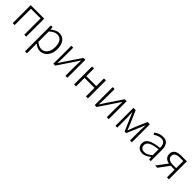

<svg xmlns="http://www.w3.org/2000/svg" viewBox="403 -2172 4034 4034"><g transform="rotate(45 2420.5 -155.0)"><path d="M100 -534H502V0H444V-484H158V0H100Z M702 -534H750L757 -468H759Q859 -547 937 -547Q1040 -547 1095.5 -476Q1151 -405 1151 -275Q1151 -185 1118 -120Q1085 -56 1032 -21.5Q979 13 916 13Q843 13 759 -52L760 46V237H702ZM1089 -274Q1089 -380 1049.5 -438Q1010 -496 926 -496Q853 -496 760 -412V-103Q800 -69 839.5 -53.5Q879 -38 912 -38Q963 -38 1003.5 -68Q1044 -98 1066.5 -151.5Q1089 -205 1089 -274Z M1307 -534H1364V-277Q1364 -252 1362 -182L1358 -76H1363L1400 -135L1437 -192L1667 -534H1724V0H1666V-256Q1666 -301 1669 -353L1673 -457H1669Q1625 -389 1593 -342L1363 0H1307Z M1923 -534H1981V-306H2277V-534H2336V0H2277V-253H1981V0H1923Z M2536 -534H2593V-277Q2593 -252 2591 -182L2587 -76H2592L2629 -135L2666 -192L2896 -534H2953V0H2895V-256Q2895 -301 2898 -353L2902 -457H2898Q2854 -389 2822 -342L2592 0H2536Z M3152 -534H3219L3342 -252L3369 -185Q3381 -154 3394 -117H3399Q3404 -130 3428 -185Q3442 -219 3452 -252L3572 -534H3641V0H3586V-288Q3586 -350 3593 -450H3588L3564 -392L3540 -335L3420 -52H3373L3251 -335Q3226 -393 3204 -450H3199Q3201 -396 3203 -370Q3204 -352 3205 -331Q3206 -310 3206 -288V0H3152Z M3803 -135Q3803 -222 3883.5 -269Q3964 -316 4142 -335Q4145 -407 4116.5 -451.5Q4088 -496 4021 -496Q3941 -496 3853 -435L3828 -478Q3869 -507 3920.5 -527Q3972 -547 4028 -547Q4093 -547 4130 -520Q4201 -468 4201 -338V0H4153L4147 -68H4143Q4047 13 3958 13Q3888 13 3845.5 -26Q3803 -65 3803 -135ZM4142 -119V-292Q4039 -282 3976 -260Q3915 -239 3888 -209.5Q3861 -180 3861 -138Q3861 -85 3891 -61Q3921 -37 3970 -37Q4013 -37 4054 -57Q4095 -77 4142 -119Z M4683 -228H4567Q4480 -228 4424.5 -266.5Q4369 -305 4369 -384Q4369 -438 4395 -472Q4444 -534 4571 -534H4741V0H4683ZM4683 -485H4584Q4428 -485 4428 -383Q4428 -330 4469.5 -302Q4511 -274 4584 -274H4683ZM4524 -257 4573 -238 4398 0H4331Z"/></g></svg>

Font: Merged Yaku Han JP Light
Style: Regular
Weight: 300
Designer: Ryoko NISHIZUKA 西塚涼子 (kana, bopomofo & ideographs); Paul D. Hunt (Latin, Greek & Cyrillic); Sandoll Communications 산돌커뮤니
Foundry: Adobe
Version: Version 2.004